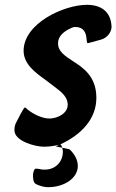

<svg xmlns="http://www.w3.org/2000/svg" viewBox="-20 -602 483 797"><path d="M339 -443C340 -429 341 -423 344 -423C345 -423 347 -423 350 -424L401 -438C424 -445 442 -467 443 -489V-492C440 -556 397 -582 341 -582C245 -582 78 -505 78 -391C78 -335 129 -299 168 -271L219 -232C251 -208 261 -188 261 -167C261 -130 217 -110 185 -110C156 -110 120 -127 95 -147C89 -153 85 -156 83 -156C79 -156 52 -104 49 -97C43 -87 40 -76 40 -63V-61C40 -16 126 7 162 7C178 7 200 5 227 -1C324 -45 380 -113 380 -196C380 -285 325 -321 283 -348C249 -370 221 -389 221 -421V-424C221 -451 245 -471 268 -482L267 -481C280 -489 287 -490 293 -490C328 -490 337 -465 339 -443ZM151 101C141 99 134 98 129 98C124 98 121 103 118 116C117 119 117 122 117 124C117 137 117 155 129 162L138 166C153 172 167 175 180 175C246 175 303 138 303 87C303 64 292 40 269 18C262 16 252 14 238 11C237 7 236 3 232 -2H229C222 1 217 3 212 6C222 8 230 10 238 11C240 18 241 23 241 27C241 71 209 102 167 102C159 102 154 102 150 101ZM128 162 130 163C130 163 129 163 129 162Z"/></svg>

Font: Bangerz
Style: Regular
Weight: 400
Designer: vernon adams
Foundry: Vernon Adams
Version: Version 2.10;December 28, 2023;FontCreator 13.0.0.2683 64-bi